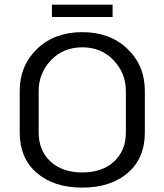

<svg xmlns="http://www.w3.org/2000/svg" viewBox="-20 -808 723 844"><path d="M208.3 -787.5H475V-733.3H208.3ZM616.7 -408.3V-225Q616.7 -112.5 541.7 -47.9Q466.7 16.7 341.7 16.7Q216.7 16.7 141.7 -47.9Q66.7 -112.5 66.7 -225V-408.3Q66.7 -520 143.3 -593.3Q220 -666.7 341.7 -666.7Q463.3 -666.7 540 -593.3Q616.7 -520 616.7 -408.3ZM150 -408.3V-225Q150 -146.7 201.7 -98.3Q253.3 -50 341.7 -50Q430 -50 481.7 -98.3Q533.3 -146.7 533.3 -225V-408.3Q533.3 -485.8 479.6 -542.9Q425.8 -600 341.7 -600Q257.5 -600 203.8 -542.9Q150 -485.8 150 -408.3Z"/></svg>

Font: BoonBaan
Style: Regular
Weight: 400
Designer: Sungsit Sawaiwan
Foundry: FontUni
Version: Version 2.0